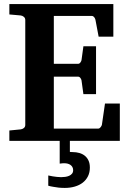

<svg xmlns="http://www.w3.org/2000/svg" viewBox="-20 -691 638 942"><path d="M420.9 130.9Q420.9 155.3 411.6 173.8Q402.3 192.4 386 205.1Q369.6 217.8 346.9 224.4Q324.2 231 297.9 231Q282.2 231 267.6 229.5Q252.9 228 241.7 225.6Q228.5 223.6 216.8 220.2V169.9Q228 172.4 239.3 174.3Q249 175.8 259.8 177Q270.5 178.2 279.8 178.2Q289.6 178.2 300 176.8Q310.5 175.3 319.1 171.6Q327.6 168 333.3 161.1Q338.9 154.3 338.9 144Q338.9 135.3 335.2 128.7Q331.5 122.1 325.4 117.9Q319.3 113.8 311.5 111.8Q303.7 109.9 294.9 109.9Q292 109.9 288.3 110.1Q284.7 110.4 281.2 110.8Q277.3 111.3 272.9 111.8V0H25.9V-50.8L81.1 -56.2Q89.8 -57.1 96.9 -62.7Q104 -68.4 104 -78.1V-592.8Q104 -602.5 96.9 -608.4Q89.8 -614.3 81.1 -615.2L25.9 -620.1V-670.9H536.1V-511.2H463.9L448.2 -594.2Q446.3 -601.6 441.7 -607.2Q437 -612.8 430.2 -612.8H244.1V-377.9H362.8Q369.6 -377.9 374.3 -384.3Q378.9 -390.6 379.9 -396L389.2 -463.9H451.2V-229H389.2L379.9 -296.9Q378.9 -302.2 374.3 -308.6Q369.6 -314.9 362.8 -314.9H244.1V-60.1H461.9Q468.3 -60.1 473.6 -66.9Q479 -73.7 480 -79.1L495.1 -183.1H567.9V0H322.8V54.2Q324.2 54.7 326.2 54.7Q328.6 55.2 336.9 55.2Q354 55.2 369.4 59.6Q384.8 64 396.2 73.2Q407.7 82.5 414.3 96.9Q420.9 111.3 420.9 130.9Z"/></svg>

Font: Charis SIL Phon
Style: Bold
Weight: 700
Foundry: SIL International
Version: Version 5.000